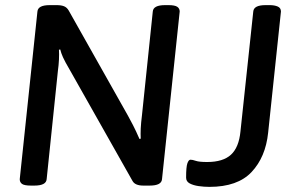

<svg xmlns="http://www.w3.org/2000/svg" viewBox="-20 -722 1161 749"><path d="M101 2Q75 2 66 -4.5Q57 -11 57 -23L126 -677Q128 -702 174 -702H201Q219 -702 230 -697.5Q241 -693 248 -681L479 -271Q503 -227 511 -209Q519 -191 524 -180L529 -181Q528 -199 529 -220.5Q530 -242 534 -274L576 -677Q578 -702 624 -702H637Q662 -702 671.5 -695.5Q681 -689 681 -677L612 -23Q610 2 564 2H539Q507 2 497 -16L253 -448Q233 -482 225.5 -499Q218 -516 215 -529L210 -528Q211 -511 210 -489.5Q209 -468 206 -447L162 -23Q160 2 114 2ZM797 7Q776 7 755 4Q734 1 720 -6.5Q706 -14 706 -29Q706 -71 711 -85Q716 -99 723 -99Q731 -99 744 -94.5Q757 -90 788 -90Q850 -90 881 -118.5Q912 -147 918 -209L968 -677Q970 -702 1016 -702H1032Q1051 -702 1063.5 -696.5Q1076 -691 1076 -677L1026 -204Q1016 -109 961.5 -51Q907 7 797 7Z"/></svg>

Font: Asap Medium
Style: Italic
Weight: 500
Italic angle: -6°
Designer: Pablo Cosgaya
Foundry: Omnibus-Type
Version: Version 3.001; ttfautohint (v1.8.3)